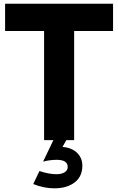

<svg xmlns="http://www.w3.org/2000/svg" viewBox="-20 -751 634 1029"><path d="M216.3 -585H7.3V-731H585.9V-585H377.4V0H335.4L314.9 36.6Q344.7 38.1 369.1 50.8Q393.6 63.5 407.5 85.7Q421.4 107.9 421.4 136.7Q421.4 195.3 379.9 226.8Q338.4 258.3 271 258.3Q215.3 258.3 158.2 235.4L191.4 165.5Q241.2 182.6 282.7 182.6Q310.1 182.6 326.4 172.4Q342.8 162.1 342.8 144Q342.8 105.5 283.7 105.5Q266.1 105.5 245.8 108.2Q225.6 110.8 210.9 115.2L266.1 0H216.3Z"/></svg>

Font: Glacial Indifference
Style: Bold
Weight: 700
Designer: Alfredo Marco Pradil
Foundry: Alfredo Marco Pradil
Version: Version 1.312